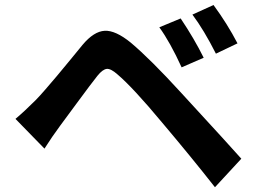

<svg xmlns="http://www.w3.org/2000/svg" viewBox="-20 -786 1040 782"><path d="M628.9 -674.8 715.8 -710.9Q771.5 -627.9 809.6 -550.8L719.7 -511.7Q672.9 -614.3 628.9 -674.8ZM763.7 -726.6 849.6 -765.6Q906.2 -688.5 947.3 -609.4L859.4 -567.4Q810.5 -664.1 763.7 -726.6ZM161.1 -180.7 43 -301.8Q79.1 -332 125 -377.9Q140.6 -393.6 165.5 -422.4Q190.4 -451.2 211.4 -476.1Q232.4 -501 265.6 -541.5Q298.8 -582 316.4 -603.5Q362.3 -658.2 406.2 -660.6Q450.2 -663.1 512.7 -612.3Q592.8 -544.9 716.8 -409.2Q929.7 -177.7 962.9 -139.6L855.5 -23.4Q758.8 -146.5 641.6 -285.2Q521.5 -429.7 458 -483.4Q431.6 -506.8 415 -505.4Q398.4 -503.9 377 -477.5Q353.5 -448.2 292 -364.7Q230.5 -281.2 224.6 -273.4Q193.4 -231.4 161.1 -180.7Z"/></svg>

Font: GenEi Gothic M Regular
Style: Bold
Weight: 700
Designer: o_tamon (Modified); [Source Han Sans]
Ryoko NISHIZUKA  (kana & ideographs); Paul D. Hunt (Latin, Greek & Cyrillic); Wenl
Version: Version 1.1a;Original Version 1.004